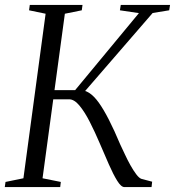

<svg xmlns="http://www.w3.org/2000/svg" viewBox="-24 -763 714 783"><path d="M483.5 0Q470 0 454 -25.8Q438 -51.5 420 -92.5Q402 -133.5 382.5 -179.2Q363 -225 342.2 -265.8Q321.5 -306.5 300.2 -332.2Q279 -358 258 -358H165.5L170 -395.5H282.5L542.5 -709.5L465 -721L468.5 -743H669.5L666 -721L598.5 -710L302.5 -368L298 -395Q319.5 -397 339.2 -384.5Q359 -372 378.8 -344.5Q398.5 -317 420.2 -274.5Q442 -232 466.5 -173.5Q475 -156 485.5 -133.2Q496 -110.5 508 -89Q520 -67.5 531.8 -52Q543.5 -36.5 553 -33.5L596.5 -22L594 0ZM-4.5 0 -1.5 -21 71.5 -36 162 -707 94.5 -721 97.5 -743H312.5L309.5 -721L240.5 -707L149.5 -36L224 -21L221.5 0Z"/></svg>

Font: Merriweather 120pt Light
Style: Italic
Weight: 300
Italic angle: -7.8°
Version: Version 2.101